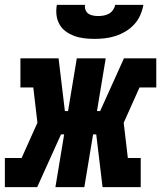

<svg xmlns="http://www.w3.org/2000/svg" viewBox="-44 -770 664 790"><path d="M-24 0V-120H45L110 -265L93 -410H40V-530H197L223 -313H236L272 -530H391L355 -313H368L466 -530H599V-410H530L465 -265L482 -120H535V0H378L352 -217H339L303 0H184L220 -217H207L109 0ZM345 -610Q324 -610 302.5 -612.5Q281 -615 262 -622Q243 -629 227 -640.5Q211 -652 201 -669.5Q191 -687 188.5 -708Q186 -729 190 -750H306Q304 -739 308 -729Q312 -719 320 -713.5Q328 -708 339 -706Q350 -704 360 -704Q371 -704 382.5 -706Q394 -708 404 -713.5Q414 -719 421 -729Q428 -739 430 -750H546Q542 -728 533 -707.5Q524 -687 508.5 -670Q493 -653 473 -641Q453 -629 431.5 -622Q410 -615 388 -612.5Q366 -610 345 -610Z"/></svg>

Font: Iosevka Slab Heavy Extended
Style: Italic
Weight: 900
Width: 7
Italic angle: -9°
Monospace: yes
Designer: Belleve Invis
Foundry: Belleve Invis
Version: Version 11.1.0; ttfautohint (v1.8.3)